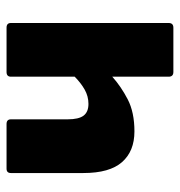

<svg xmlns="http://www.w3.org/2000/svg" viewBox="-2 -534 537 572"><g transform="rotate(-90 266.0 -248.5)"><path d="M337 0Q323 0 323 -14V-182Q294 -156 255.5 -136Q217 -116 160 -116Q101 -116 68.5 -153Q36 -190 36 -268V-484Q36 -497 49 -497H182Q196 -497 196 -484V-315Q196 -282 207 -267.5Q218 -253 242 -253Q265 -253 285 -264.5Q305 -276 323 -294V-484Q323 -497 337 -497H469Q483 -497 483 -484V-14Q483 0 469 0Z"/></g></svg>

Font: Sofia Sans Black
Style: Regular
Weight: 900
Designer: Botio Nikoltchev, Ani Petrova
Foundry: lettersoup
Version: Version 4.100; ttfautohint (v1.8.3)